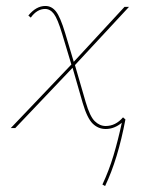

<svg xmlns="http://www.w3.org/2000/svg" viewBox="-20 -429 474 643"><path d="M392 -36 400 -29Q375 104 332 194L323 189Q345 142 360 92Q375 42 388 -18Q363 3 334 3Q309 3 290.5 -15Q272 -33 257 -84L223 -202L31 0H16L219 -213L188 -316Q173 -366 160.5 -382.5Q148 -399 131 -399Q104 -399 83 -370L75 -377Q101 -409 132 -409Q153 -409 167.5 -390.5Q182 -372 198 -319L227 -222L397 -406H412L231 -211L267 -87Q281 -39 297.5 -23Q314 -7 334 -7Q367 -7 392 -36Z"/></svg>

Font: Ysabeau Infant Hairline
Style: Italic
Weight: 100
Italic angle: -12°
Designer: Christian Thalmann (Catharsis Fonts)
Version: Version 0.003